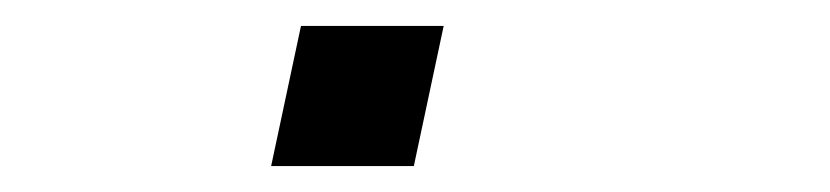

<svg xmlns="http://www.w3.org/2000/svg" viewBox="-20 -128 640 148"><path d="M189 0 212 -108H322L299 0Z"/></svg>

Font: Geist Mono Light
Style: Italic
Weight: 300
Italic angle: -12°
Monospace: yes
Designer: Basement.studio, Andrés Briganti, Mateo Zaragoza
Foundry: Basement.studio, Vercel, Andrés Briganti, Guido Ferreyra, Mateo Zaragoza
Version: Version 1.500; ttfautohint (v1.8.4.7-5d5b)